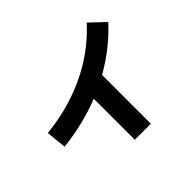

<svg xmlns="http://www.w3.org/2000/svg" viewBox="-170 -1024 1340 1340"><g transform="rotate(-45 500.0 -354.5)"><path d="M94.5 -259 79.2 -409Q169.8 -418.5 254.3 -438.8Q338.7 -459.2 416.5 -489.7Q494.3 -520.3 565.1 -560.8Q635.8 -601.3 698.8 -651.9Q761.8 -702.5 816 -762.2L925.3 -658.8Q863.5 -591.5 792 -534.8Q720.5 -478.2 640.3 -432Q560.2 -385.8 472.5 -350.9Q384.8 -316 290.1 -293.1Q195.3 -270.2 94.5 -259ZM475 -448.3H633.3V53.3H475Z"/></g></svg>

Font: Murecho Thin
Style: Regular
Weight: 100
Designer: Neil Summerour
Foundry: Positype
Version: Version 1.010